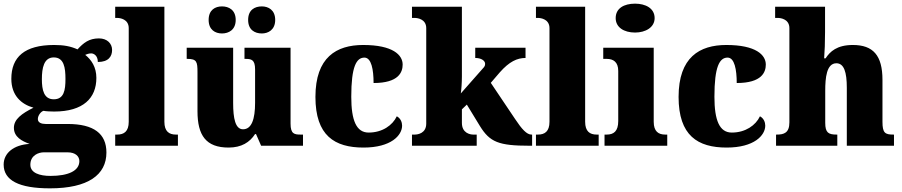

<svg xmlns="http://www.w3.org/2000/svg" viewBox="-34 -797 4934 1050"><path d="M239 233C448 233 548 159 548 37C548 -66 479 -119 336 -119H216C193 -119 173 -126 173 -146C173 -166 190 -187 204 -191C215 -188 248 -187 262 -187C422 -187 493 -261 493 -371C493 -430 466 -470 432 -497C440 -500 450 -505 465 -505C478 -505 501 -494 501 -458C560 -458 579 -489 579 -524C579 -558 553 -587 507 -587C453 -587 423 -563 390 -527C352 -544 315 -551 262 -551C100 -551 28 -485 28 -366C28 -275 82 -227 149 -208C85 -176 42 -145 42 -98C42 -48 86 -25 128 -10C41 -5 -14 40 -14 103C-14 189 69 233 239 233ZM260 -254C206 -254 195 -305 195 -364C195 -425 206 -483 260 -483C316 -483 324 -427 324 -365C324 -304 316 -254 260 -254ZM242 165C183 165 132 149 132 104C132 52 177 36 206 36H335C380 36 400 59 400 84C400 137 340 165 242 165Z M596 0H939V-61H928C891 -61 865 -78 865 -131V-760H596V-699H607C623 -699 670 -692 670 -643V-131C670 -78 644 -61 607 -61H596Z M1398 -614C1433 -614 1471 -634 1471 -688C1471 -743 1433 -762 1398 -762C1359 -762 1323 -743 1323 -688C1323 -634 1359 -614 1398 -614ZM1180 -614C1217 -614 1255 -634 1255 -688C1255 -743 1217 -762 1180 -762C1143 -762 1107 -743 1107 -688C1107 -634 1143 -614 1180 -614ZM1216 10C1287 10 1332 -19 1361 -64H1366L1394 0H1623V-61H1611C1576 -61 1555 -64 1555 -121V-536H1303V-475H1307C1341 -475 1361 -471 1361 -417V-235C1361 -145 1342 -90 1295 -90C1253 -90 1241 -149 1241 -234V-536H987V-475H991C1042 -475 1046 -459 1046 -402V-189C1046 -56 1093 10 1216 10Z M1954 10C2105 10 2165 -57 2165 -110C2165 -128 2157 -150 2136 -161C2113 -112 2057 -72 1982 -72C1915 -72 1887 -138 1887 -268C1887 -433 1915 -482 1959 -482C1997 -482 2009 -416 2009 -343C2147 -343 2168 -403 2168 -444C2168 -496 2115 -551 1952 -551C1806 -551 1691 -484 1691 -267C1691 -55 1796 10 1954 10Z M2219 0H2573V-61H2554C2537 -61 2492 -69 2492 -125V-199L2519 -225L2591 -107C2645 -20 2693 0 2862 0H2876V-61H2872C2847 -61 2820 -90 2783 -146L2650 -344L2699 -401C2751 -460 2794 -480 2840 -480V-536H2565V-480C2598 -480 2619 -465 2619 -448C2619 -445 2619 -438 2613 -430L2486 -286C2489 -304 2492 -345 2492 -379V-760H2219V-699H2234C2250 -699 2297 -692 2297 -643V-121C2297 -68 2251 -61 2234 -61H2219Z M2897 0H3240V-61H3229C3192 -61 3166 -78 3166 -131V-760H2897V-699H2908C2924 -699 2971 -692 2971 -643V-131C2971 -78 2945 -61 2908 -61H2897Z M3439 -619C3496 -619 3546 -647 3546 -698C3546 -752 3496 -777 3439 -777C3379 -777 3333 -752 3333 -698C3333 -647 3379 -619 3439 -619ZM3272 0H3615V-61H3604C3567 -61 3541 -78 3541 -131V-536H3265V-475H3284C3320 -475 3347 -458 3347 -409V-135C3347 -79 3322 -61 3284 -61H3272Z M3940 10C4091 10 4151 -57 4151 -110C4151 -128 4143 -150 4122 -161C4099 -112 4043 -72 3968 -72C3901 -72 3873 -138 3873 -268C3873 -433 3901 -482 3945 -482C3983 -482 3995 -416 3995 -343C4133 -343 4154 -403 4154 -444C4154 -496 4101 -551 3938 -551C3792 -551 3677 -484 3677 -267C3677 -55 3782 10 3940 10Z M4210 0H4545V-61H4541C4497 -61 4479 -71 4479 -125V-301C4479 -371 4486 -451 4540 -451C4582 -451 4597 -402 4597 -317V0H4855V-61H4851C4806 -61 4792 -70 4792 -131V-360C4792 -494 4741 -551 4630 -551C4543 -551 4505 -515 4481 -478H4473C4476 -513 4478 -567 4478 -622V-760H4205V-699H4220C4236 -699 4283 -692 4283 -643V-128C4283 -70 4253 -61 4214 -61H4210Z"/></svg>

Font: Noto Serif Thai Black
Style: Regular
Weight: 900
Designer: Monotype Design Team
Foundry: Monotype Imaging Inc.
Version: Version 2.002